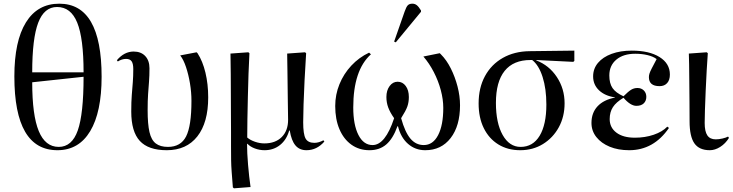

<svg xmlns="http://www.w3.org/2000/svg" viewBox="-20 -802 3980 1043"><path d="M292 14Q58 14 58 -387Q58 -579 121 -680.5Q184 -782 302 -782Q532 -782 532 -385Q532 -193 470 -89.5Q408 14 292 14ZM155 -409H434Q434 -594 399.5 -679Q365 -764 290 -764Q220 -764 187.5 -678.5Q155 -593 155 -409ZM299 -4Q371 -4 402.5 -93.5Q434 -183 434 -385L155 -355Q155 -176 190.5 -90Q226 -4 299 -4Z M886 14Q786 14 739.5 -36.5Q693 -87 693 -196Q693 -250 696 -287Q699 -324 701.5 -356Q704 -388 704 -427Q704 -456 695 -469Q686 -482 665 -482Q642 -482 620 -468L615 -475Q655 -522 706 -522Q746 -522 769 -497.5Q792 -473 792 -431Q792 -390 789.5 -358.5Q787 -327 784.5 -291.5Q782 -256 782 -203Q782 -128 792 -84.5Q802 -41 826.5 -22.5Q851 -4 892 -4Q962 -4 991 -61Q1020 -118 1020 -254Q1020 -301 1012 -349Q1004 -397 990.5 -437.5Q977 -478 959 -501L1048 -518L1053 -513Q1081 -470 1096 -407.5Q1111 -345 1111 -273Q1111 -136 1052 -61Q993 14 886 14Z M1251 221 1245 216Q1241 165 1238.5 132Q1236 99 1235.5 68Q1235 37 1235 -7Q1235 -36 1235 -83Q1235 -130 1234.5 -185.5Q1234 -241 1234 -296.5Q1234 -352 1233.5 -399Q1233 -446 1232.5 -476.5Q1232 -507 1232 -511L1329 -518L1335 -513Q1332 -462 1330 -401Q1328 -340 1326.5 -276.5Q1325 -213 1324 -155.5Q1323 -98 1323 -55Q1339 -41 1365 -32Q1391 -23 1416 -23Q1476 -23 1510.5 -57.5Q1545 -92 1545 -151Q1545 -159 1544.5 -186.5Q1544 -214 1543.5 -252Q1543 -290 1542.5 -331.5Q1542 -373 1541.5 -411Q1541 -449 1540.5 -476Q1540 -503 1540 -511L1637 -518L1643 -513Q1638 -438 1634.5 -366Q1631 -294 1629 -235Q1627 -176 1627 -138Q1627 -73 1640 -49.5Q1653 -26 1688 -26Q1711 -26 1737 -40L1742 -33Q1701 14 1645 14Q1607 14 1585 -12Q1563 -38 1554 -93H1551Q1537 -43 1501.5 -14.5Q1466 14 1417 14Q1390 14 1364.5 4.5Q1339 -5 1324 -21H1322Q1322 28 1327.5 93Q1333 158 1341 214Z M1987 14Q1931 14 1889 -16Q1847 -46 1824 -100Q1801 -154 1801 -226Q1801 -288 1824 -344.5Q1847 -401 1888.5 -445.5Q1930 -490 1985 -516L1995 -507Q1899 -421 1899 -218Q1899 -124 1927 -69Q1955 -14 2004 -14Q2073 -14 2121 -160Q2099 -191 2089 -218Q2079 -245 2079 -275Q2079 -311 2096.5 -334.5Q2114 -358 2140 -358Q2167 -358 2184 -335Q2201 -312 2201 -275Q2201 -247 2193 -224Q2185 -201 2159 -160Q2180 -84 2209.5 -49Q2239 -14 2282 -14Q2332 -14 2360 -68Q2388 -122 2388 -216Q2388 -262 2374.5 -312.5Q2361 -363 2336.5 -410.5Q2312 -458 2280 -495L2369 -513L2375 -507Q2406 -476 2429 -430Q2452 -384 2465.5 -332Q2479 -280 2479 -230Q2479 -118 2428 -52Q2377 14 2290 14Q2236 14 2196.5 -20.5Q2157 -55 2142 -116H2139Q2115 -49 2078.5 -17.5Q2042 14 1987 14ZM2130 -572 2121 -576 2178 -739Q2187 -765 2195.5 -773.5Q2204 -782 2220 -782Q2234 -782 2244.5 -773.5Q2255 -765 2267 -745V-738Z M2806 14Q2738 14 2687 -17.5Q2636 -49 2608 -106Q2580 -163 2580 -240Q2580 -325 2614.5 -388.5Q2649 -452 2711.5 -487.5Q2774 -523 2857 -524L3100 -527V-471L3094 -466L2893 -476V-474Q2963 -447 3005 -383.5Q3047 -320 3047 -241Q3047 -168 3015.5 -110.5Q2984 -53 2929.5 -19.5Q2875 14 2806 14ZM2808 -4Q2875 -4 2911.5 -64.5Q2948 -125 2948 -234Q2948 -320 2927.5 -384Q2907 -448 2871 -476H2862Q2769 -476 2721.5 -417Q2674 -358 2674 -243Q2674 -134 2710.5 -69Q2747 -4 2808 -4Z M3398 14Q3338 14 3292 -5Q3246 -24 3219.5 -57.5Q3193 -91 3193 -134Q3193 -189 3226 -224.5Q3259 -260 3321 -272V-273Q3266 -281 3234 -311.5Q3202 -342 3202 -387Q3202 -429 3228.5 -460.5Q3255 -492 3302.5 -509.5Q3350 -527 3412 -527Q3507 -527 3563 -492Q3619 -457 3619 -397Q3619 -367 3604 -350.5Q3589 -334 3563 -334Q3505 -334 3505 -383Q3505 -392 3508 -402Q3511 -412 3520.5 -430.5Q3530 -449 3547 -481Q3529 -495 3498 -502.5Q3467 -510 3431 -510Q3366 -510 3328 -478Q3290 -446 3290 -392Q3290 -349 3307.5 -323.5Q3325 -298 3367 -279Q3393 -305 3408.5 -314.5Q3424 -324 3443 -324Q3464 -324 3477.5 -310.5Q3491 -297 3491 -276Q3491 -254 3477 -240.5Q3463 -227 3437 -227Q3405 -227 3367 -271Q3327 -247 3309.5 -220Q3292 -193 3292 -155Q3292 -109 3328.5 -81.5Q3365 -54 3429 -54Q3484 -54 3531 -70Q3578 -86 3605 -114L3614 -107Q3531 14 3398 14Z M3836 14Q3778 14 3752 -23.5Q3726 -61 3726 -143Q3726 -188 3725.5 -244Q3725 -300 3724.5 -355Q3724 -410 3723.5 -452Q3723 -494 3722 -511L3819 -518L3825 -513Q3822 -474 3819 -420Q3816 -366 3813.5 -309.5Q3811 -253 3809.5 -205.5Q3808 -158 3808 -134Q3808 -88 3822.5 -66.5Q3837 -45 3868 -45Q3885 -45 3904.5 -49.5Q3924 -54 3935 -60L3940 -53Q3921 -22 3892.5 -4Q3864 14 3836 14Z"/></svg>

Font: Display Regular
Style: Regular
Weight: 400
Designer: Latin by Veronika Burian and Jose Scaglione. Greek by Irene Vlachou. Cyrillic by Vera Evstafieva.
Foundry: TypeTogether
Version: Version 3.002